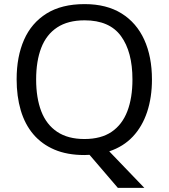

<svg xmlns="http://www.w3.org/2000/svg" viewBox="-20 -811 821 935"><path d="M720 -424Q720 -337 696.5 -266Q673 -195 627 -146Q581 -97 512 -74L683 104H554L416 -57Q410 -57 403.5 -56.5Q397 -56 391 -56Q307 -56 245 -82.5Q183 -109 142 -157.5Q101 -206 81 -274Q61 -342 61 -425Q61 -535 97 -617Q133 -699 206.5 -745Q280 -791 392 -791Q499 -791 572 -745.5Q645 -700 682.5 -617.5Q720 -535 720 -424ZM156 -424Q156 -334 181 -269Q206 -204 258.5 -169Q311 -134 391 -134Q472 -134 523.5 -169Q575 -204 600 -269Q625 -334 625 -424Q625 -559 569 -635.5Q513 -712 392 -712Q311 -712 258.5 -677.5Q206 -643 181 -578.5Q156 -514 156 -424Z"/></svg>

Font: Noto Sans Malayalam UI
Style: Regular
Weight: 400
Designer: Jelle Bosma - Monotype Design Team
Foundry: Monotype Imaging Inc.
Version: Version 2.104